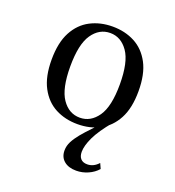

<svg xmlns="http://www.w3.org/2000/svg" viewBox="-117 -520 739 810"><g transform="rotate(20 252.5 -115.0)"><path d="M314.5 197.6Q279.8 197.6 259.7 180.6Q239.5 163.7 239.5 133.9Q239.5 112.9 249.6 93.5Q259.7 74.2 276.6 53.6Q293.5 33.1 316.5 9.3Q339.5 -14.5 365.3 -44.4H391.1Q346.8 8.9 328.2 48Q309.7 87.1 309.7 114.5Q309.7 134.7 319.8 145.6Q329.8 156.5 349.2 156.5Q377.4 156.5 399.2 132.3L409.7 155.6Q392.7 175 367.3 186.3Q341.9 197.6 314.5 197.6ZM252.4 11.3Q196.8 11.3 152.8 -11.7Q108.9 -34.7 83.1 -83.1Q57.3 -131.5 57.3 -207.3Q57.3 -283.9 83.1 -332.3Q108.9 -380.6 153.2 -403.6Q197.6 -426.6 252.4 -426.6Q308.1 -426.6 352 -403.6Q396 -380.6 421.8 -332.3Q447.6 -283.9 447.6 -207.3Q447.6 -131.5 421.8 -83.1Q396 -34.7 352 -11.7Q308.1 11.3 252.4 11.3ZM252.4 -17.7Q300.8 -17.7 332.3 -62.9Q363.7 -108.1 363.7 -207.3Q363.7 -307.3 332.3 -352.4Q300.8 -397.6 252.4 -397.6Q203.2 -397.6 172.2 -352.4Q141.1 -307.3 141.1 -207.3Q141.1 -108.1 172.2 -62.9Q203.2 -17.7 252.4 -17.7Z"/></g></svg>

Font: Playfair 5pt SemiExpanded Light
Style: Regular
Weight: 400
Version: Version 2.203